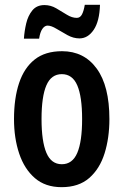

<svg xmlns="http://www.w3.org/2000/svg" viewBox="-20 -765 512 795"><path d="M433 -272Q433 -194 413 -130Q393 -66 349.5 -28Q306 10 235 10Q168 10 124.5 -27.5Q81 -65 59.5 -129Q38 -193 38 -272Q38 -358 59 -421Q80 -484 123.5 -518.5Q167 -553 237 -553Q328 -553 380.5 -481Q433 -409 433 -272ZM152 -272Q152 -180 172 -132.5Q192 -85 236 -85Q280 -85 300 -132Q320 -179 320 -272Q320 -365 300 -411.5Q280 -458 236 -458Q192 -458 172 -411.5Q152 -365 152 -272ZM79 -605Q81 -636 88.5 -668Q96 -700 114 -722Q132 -744 164 -744Q190 -744 213 -730.5Q236 -717 257 -704Q278 -691 298 -691Q312 -691 319.5 -705.5Q327 -720 331 -745H394Q392 -677 368 -641.5Q344 -606 309 -606Q284 -606 259.5 -619.5Q235 -633 213.5 -646Q192 -659 177 -659Q165 -659 155.5 -645.5Q146 -632 142 -605Z"/></svg>

Font: Noto Sans Lao UI ExtCond SemBd
Style: Regular
Weight: 600
Width: 2
Designer: Monotype Design Team
Foundry: Monotype Imaging Inc.
Version: Version 2.000; ttfautohint (v1.8.4.7-5d5b)